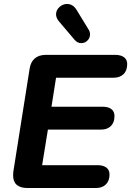

<svg xmlns="http://www.w3.org/2000/svg" viewBox="-20 -946 660 966"><path d="M46 -64Q46 -76 47 -82L129 -600Q134 -634 155 -652Q176 -670 211 -670H559Q588 -670 604 -658Q620 -646 620 -624Q620 -591 601.5 -573Q583 -555 552 -555H262L239 -409H497Q525 -409 540.5 -397Q556 -385 556 -362Q556 -330 538 -312Q520 -294 489 -294H221L192 -115H470Q499 -115 515 -103Q531 -91 531 -68Q531 -36 512.5 -18Q494 0 463 0H119Q46 0 46 -64ZM262 -874Q262 -895 279 -910.5Q296 -926 317 -926Q348 -926 366 -895L426 -797Q433 -786 433 -773Q433 -755 420 -742Q407 -729 389 -729Q369 -729 355 -746L277 -838Q262 -856 262 -874Z"/></svg>

Font: SN Pro Bold
Style: Bold Italic
Weight: 700
Italic angle: -9°
Designer: Tobias Whetton
Foundry: Supernotes
Version: Version 1.003